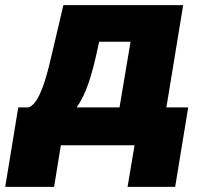

<svg xmlns="http://www.w3.org/2000/svg" viewBox="-74 -566 797 748"><path d="M-53.7 162.1 -2.9 -147.5H37.1Q57.1 -154.8 72.5 -182.6Q87.9 -210.4 99.9 -248.3Q111.8 -286.1 120.8 -324.7Q129.9 -363.3 136.7 -391.6L172.9 -545.9H639.6L574.2 -147.5H659.2L608.4 162.1H422.9L450.2 0H163.1L136.7 162.1ZM224.6 -147.5H391.6L434.6 -403.3H312.5L309.6 -391.6Q291.5 -303.2 271.7 -244.6Q252 -186 224.6 -147.5Z"/></svg>

Font: Inter Black
Style: Italic
Weight: 900
Italic angle: -9.39999°
Designer: Rasmus Andersson
Foundry: rsms
Version: Version 4.000;git-a52131595